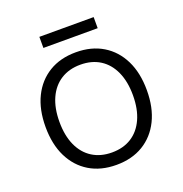

<svg xmlns="http://www.w3.org/2000/svg" viewBox="-146 -951 1039 1090"><g transform="rotate(-20 374.0 -406.5)"><path d="M374 -670Q468 -670 536.5 -628.5Q605 -587 642.5 -511Q680 -435 680 -330Q680 -225 642.5 -149Q605 -73 536.5 -31.5Q468 10 374 10Q280 10 211.5 -31.5Q143 -73 105.5 -149Q68 -225 68 -330Q68 -435 105.5 -511Q143 -587 211.5 -628.5Q280 -670 374 -670ZM374 -595Q306 -595 256 -563.5Q206 -532 179 -472.5Q152 -413 152 -330Q152 -247 179 -187.5Q206 -128 256 -96.5Q306 -65 374 -65Q443 -65 492.5 -96.5Q542 -128 569 -187.5Q596 -247 596 -330Q596 -413 569 -472.5Q542 -532 492.5 -563.5Q443 -595 374 -595ZM538 -823V-756H210V-823Z"/></g></svg>

Font: Work Sans
Style: Regular
Weight: 400
Designer: Wei Huang
Foundry: Wei Huang
Version: Version 2.006; ttfautohint (v1.8.1.43-b0c9)